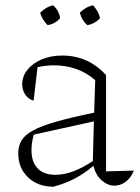

<svg xmlns="http://www.w3.org/2000/svg" viewBox="-20 -697 529 726"><path d="M182 9Q123 9 86 -26.5Q49 -62 49 -117Q49 -145 61.5 -166Q74 -187 105.5 -204Q137 -221 193 -237Q249 -253 336 -271L340 -394Q276 -450 183 -450Q154 -450 122 -443L107 -316Q86 -323 75 -340Q64 -357 64 -378Q64 -409 84 -433.5Q104 -458 138 -472.5Q172 -487 215 -487Q314 -487 381 -413V-49L486 -52Q475 -24 455 -9.5Q435 5 413 5Q388 5 365.5 -14Q343 -33 333 -70Q299 -41 263 -22Q227 -3 182 9ZM99 -129Q99 -85 122 -60.5Q145 -36 190 -36Q253 -36 331 -88L335 -238L108 -188Q99 -158 99 -129ZM181 -677Q204 -656 207 -628Q199 -618 186.5 -611Q174 -604 160 -602Q151 -611 143 -623.5Q135 -636 132 -649Q142 -659 154.5 -666.5Q167 -674 181 -677ZM332 -677Q341 -667 348.5 -654Q356 -641 358 -628Q349 -618 336.5 -611Q324 -604 310 -602Q289 -620 282 -649Q292 -659 304.5 -666.5Q317 -674 332 -677Z"/></svg>

Font: Piazzolla ExtraLight
Style: Regular
Weight: 200
Designer: Juan Pablo del Peral
Foundry: Huerta Tipografica
Version: Version 1.330